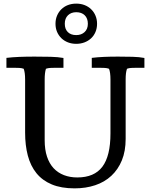

<svg xmlns="http://www.w3.org/2000/svg" viewBox="-20 -1011 824 1049"><path d="M510.3 -881.3Q510.3 -856.4 501.5 -835.9Q492.7 -815.4 477.3 -801.3Q461.9 -787.1 441.2 -779.3Q420.4 -771.5 396.5 -771.5Q372.1 -771.5 351.3 -779.5Q330.6 -787.6 315.4 -802.2Q300.3 -816.9 291.7 -836.9Q283.2 -856.9 283.2 -881.3Q283.2 -905.3 291.7 -925.5Q300.3 -945.8 315.2 -960.4Q330.1 -975.1 350.8 -983.2Q371.6 -991.2 396.5 -991.2Q421.4 -991.2 442.1 -983.2Q462.9 -975.1 478 -960.4Q493.2 -945.8 501.7 -925.5Q510.3 -905.3 510.3 -881.3ZM460 -881.3Q460 -910.6 442.9 -927.5Q425.8 -944.3 396.5 -944.3Q368.7 -944.3 351.3 -927.5Q334 -910.6 334 -881.3Q334 -852.1 350.6 -835.7Q367.2 -819.3 396.5 -819.3Q424.3 -819.3 442.1 -835.7Q460 -852.1 460 -881.3ZM666.5 -252Q666.5 -185.1 645.8 -134.8Q625 -84.5 588.1 -50.3Q551.3 -16.1 500 1Q448.7 18.1 387.7 18.1Q314.5 18.1 262.9 -3.4Q211.4 -24.9 179.2 -64.7Q147 -104.5 132.1 -160.6Q117.2 -216.8 117.2 -286.1V-576.7Q117.2 -615.2 109.4 -635.3Q98.6 -639.2 86.2 -639.9Q73.7 -640.6 59.1 -640.6H15.1V-694.8Q48.8 -698.7 85.9 -700.2Q123 -701.7 168.9 -701.7Q216.3 -701.7 256.6 -700.7Q296.9 -699.7 326.7 -694.3V-640.6H281.2Q267.1 -640.6 254.6 -639.9Q242.2 -639.2 231 -635.3Q224.1 -613.8 224.1 -576.7V-244.6Q224.1 -193.4 236.8 -155.3Q249.5 -117.2 272.9 -92Q296.4 -66.9 329.3 -54.2Q362.3 -41.5 402.3 -41.5Q495.1 -41.5 539.3 -100.1Q583.5 -158.7 583.5 -281.7V-576.7Q583.5 -615.2 575.7 -635.3Q564.9 -639.2 552.2 -639.9Q539.6 -640.6 525.4 -640.6H481.4V-694.8Q513.7 -698.7 548.1 -700.2Q582.5 -701.7 625 -701.7Q668 -701.7 704.6 -700.7Q741.2 -699.7 769 -694.3V-640.6H724.1Q709.5 -640.6 696.8 -639.9Q684.1 -639.2 673.8 -635.3Q669.9 -624 668.2 -609.9Q666.5 -595.7 666.5 -576.7Z"/></svg>

Font: Tienne
Style: Regular
Weight: 400
Designer: vernon adams
Foundry: vernon adams
Version: Version 1.001